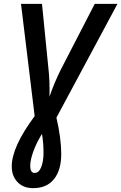

<svg xmlns="http://www.w3.org/2000/svg" viewBox="-20 -734 630 997"><path d="M41 130Q41 29 160 -131L89 -714H198L231 -383Q239 -318 237 -232Q262 -305 296 -373L472 -714H590L273 -123Q298 -15 298 66Q298 149 260.5 196Q223 243 152 243Q101 243 71 211.5Q41 180 41 130ZM206 59Q206 9 198 -39Q168 10 152.5 54Q137 98 137 127Q137 164 160 164Q182 164 194 133.5Q206 103 206 59Z"/></svg>

Font: Noto Sans UI NarrowMedium
Style: Italic
Weight: 500
Width: 4
Italic angle: -12°
Designer: Monotype Design Team
Foundry: Monotype Imaging Inc.
Version: Version 1.001